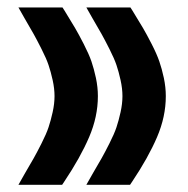

<svg xmlns="http://www.w3.org/2000/svg" viewBox="-20 -502 507 519"><path d="M247.1 -481.9H321.8H332.5L338.4 -472.7Q356.9 -442.4 366.5 -426.3Q376 -410.2 389.9 -383.1Q403.8 -356 410.6 -336.2Q417.5 -316.4 422.9 -291.3Q428.2 -266.1 428.2 -242.2Q428.2 -186.5 404.5 -131.3Q380.9 -76.2 337.4 -11.2L331.5 -2.4H321.3H247.1H213.4L230 -31.7Q247.1 -61 254.9 -74.7Q262.7 -88.4 275.9 -114.5Q289.1 -140.6 294.9 -158.2Q300.8 -175.8 305.9 -198.7Q311 -221.7 311 -242.2Q311 -262.7 305.9 -285.6Q300.8 -308.6 294.9 -325.9Q289.1 -343.3 275.9 -369.4Q262.7 -395.5 254.9 -409.4Q247.1 -423.3 230 -452.6L213.4 -481.9ZM63.5 -481.9H138.2H148.9L154.8 -472.7Q173.3 -442.4 182.9 -426.3Q192.4 -410.2 206.3 -383.1Q220.2 -356 227.1 -336.2Q233.9 -316.4 239.3 -291.3Q244.6 -266.1 244.6 -242.2Q244.6 -186.5 220.9 -131.3Q197.3 -76.2 153.8 -11.2L147.9 -2.4H137.7H63.5H29.8L46.4 -31.7Q63.5 -61 71.3 -74.7Q79.1 -88.4 92.3 -114.5Q105.5 -140.6 111.3 -158.2Q117.2 -175.8 122.3 -198.7Q127.4 -221.7 127.4 -242.2Q127.4 -262.7 122.3 -285.6Q117.2 -308.6 111.3 -325.9Q105.5 -343.3 92.3 -369.4Q79.1 -395.5 71.3 -409.4Q63.5 -423.3 46.4 -452.6L29.8 -481.9Z"/></svg>

Font: Shabnam FD
Style: Bold-FD
Weight: 700
Foundry: DejaVu fonts team - Redesigned by Saber Rastikerdar - Based on Vazir font
Version: Version 5.0.1